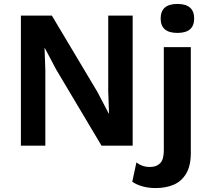

<svg xmlns="http://www.w3.org/2000/svg" viewBox="-20 -739 1061 974"><path d="M653 -660V0H495L264 -388L207 -496H206L210 -382V0H86V-660H243L474 -273L531 -164H533L529 -278V-660ZM880 -572Q795 -572 795 -645Q795 -719 880 -719Q965 -719 965 -645Q965 -572 880 -572ZM948 -500V37Q948 102 924.5 141.5Q901 181 861 198Q821 215 770 215Q733 215 703 206.5Q673 198 651 183L672 85Q684 95 701.5 101.5Q719 108 742 108Q773 108 792 89.5Q811 71 811 24V-500Z"/></svg>

Font: Work Sans SemiBold
Style: Regular
Weight: 600
Designer: Wei Huang
Foundry: Wei Huang
Version: Version 2.010; ttfautohint (v1.8.3)